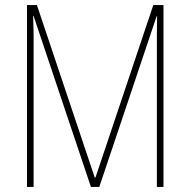

<svg xmlns="http://www.w3.org/2000/svg" viewBox="-20 -734 748 754"><path d="M337 0H370L595 -670H597C596 -618 596 -595 596 -583V0H622V-714H582L355 -37H352L125 -714H86V0H112V-584C112 -599 112 -619 110 -671H112Z"/></svg>

Font: Noto Sans Hebrew Condensed Thin
Style: Regular
Weight: 100
Width: 3
Designer: Monotype Design Team
Foundry: Monotype Imaging Inc.
Version: Version 2.004